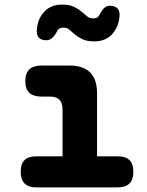

<svg xmlns="http://www.w3.org/2000/svg" viewBox="-20 -815 640 835"><path d="M493 -135Q527 -135 543.5 -118.5Q560 -102 560 -68Q560 -34 543 -17Q526 0 492 0H138Q104 0 87 -17Q70 -34 70 -68Q70 -102 86.5 -118.5Q103 -135 137 -135H252V-339Q252 -367 238.5 -381Q225 -395 197 -395H160Q125 -395 107.5 -411.5Q90 -428 90 -462Q90 -496 107.5 -513Q125 -530 160 -530H282Q342 -530 372 -500Q402 -470 402 -410V-135ZM230 -682Q218 -659 206.5 -649.5Q195 -640 182 -640Q160 -640 149.5 -650.5Q139 -661 140 -682Q142 -730 171 -762.5Q200 -795 250 -795Q282 -795 301.5 -785.5Q321 -776 334 -765Q347 -754 358 -744.5Q369 -735 385 -735Q390 -735 394.5 -736Q399 -737 402 -738.5Q405 -740 407 -742.5Q409 -745 411 -748Q423 -771 433.5 -780.5Q444 -790 457 -790Q479 -790 490 -779.5Q501 -769 500 -748Q498 -701 469 -668Q440 -635 390 -635Q358 -635 338.5 -644.5Q319 -654 306 -665Q293 -676 282 -685.5Q271 -695 255 -695Q250 -695 246 -694Q242 -693 239 -691.5Q236 -690 233.5 -687.5Q231 -685 230 -682Z"/></svg>

Font: Maple Mono NL ExtraBold
Style: Regular
Weight: 800
Monospace: yes
Designer: subframe7536
Version: Version 7.000